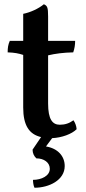

<svg xmlns="http://www.w3.org/2000/svg" viewBox="-20 -640 404 902"><path d="M196 48 225 9C270 7 317 -10 340 -33C339 -48 333 -64 325 -75C306 -61 286 -54 261 -54C226 -54 206 -80 206 -154V-380C239 -388 278 -393 324 -394C330 -411 333 -429 333 -448H206V-563C206 -606 202 -613 186 -620C162 -600 124 -582 89 -575V-448H26C18 -430 16 -415 16 -394C48 -393 68 -389 89 -382V-135C89 -51 117 -9 173 4L133 63C133 80 140 94 151 104C186 104 214 123 214 153C214 186 175 205 135 205C135 216 137 232 142 242C211 242 284 206 284 140C284 93 251 57 196 48Z"/></svg>

Font: Vollkorn Semibold
Style: Regular
Weight: 600
Designer: Friedrich Althausen
Foundry: Friedrich Althausen
Version: Version 4.015;PS 004.015;hotconv 1.0.88;makeotf.lib2.5.64775